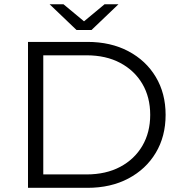

<svg xmlns="http://www.w3.org/2000/svg" viewBox="-20 -901 866 921"><path d="M114.3 0V-700H399.1Q511.3 -700 595.7 -655.3Q680.1 -610.7 727.2 -532Q774.4 -453.3 774.4 -350Q774.4 -246.7 727.2 -168Q680.1 -89.3 595.7 -44.7Q511.3 0 399.1 0ZM187.6 -64.3H394.9Q488.3 -64.3 556.8 -100.8Q625.3 -137.3 662.9 -201.6Q700.5 -265.9 700.5 -350Q700.5 -434.7 662.9 -498.7Q625.3 -562.7 556.8 -599.2Q488.3 -635.7 394.9 -635.7H187.6ZM347.2 -757 217.9 -880.6H284.5L411 -775.5H355.1L481.6 -880.6H548.3L418.9 -757Z"/></svg>

Font: Montserrat Thin
Style: Regular
Weight: 100
Designer: Julieta Ulanovsky
Foundry: Julieta Ulanovsky
Version: Version 9.000